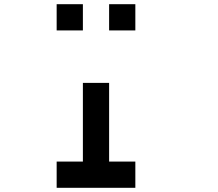

<svg xmlns="http://www.w3.org/2000/svg" viewBox="-20 -895 1040 915"><path d="M395 -250V-247.5ZM395 -247.5V-240ZM250 -875H375V-750H250ZM500 -875H625V-750H500ZM375 -500H500V-125H625V0H250V-125H375Z"/></svg>

Font: Dogica
Style: Regular
Weight: 400
Monospace: yes
Designer: Roberto Mocci
Version: Version 001.012